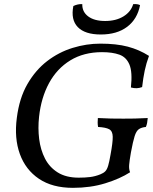

<svg xmlns="http://www.w3.org/2000/svg" viewBox="-20 -895 737 924"><path d="M463 -685Q540 -685 595 -670.5Q650 -656 697 -626Q684 -591 676.5 -555.5Q669 -520 664 -476Q651 -471 638 -470.5Q625 -470 610 -474Q618 -548 603 -584Q588 -620 554.5 -632Q521 -644 471 -644Q383 -644 318.5 -604.5Q254 -565 216 -495Q178 -425 168 -333Q162 -278 168.5 -226Q175 -174 196.5 -132Q218 -90 258 -65Q298 -40 359 -40Q389 -40 413.5 -43Q438 -46 463 -56Q478 -62 486.5 -70.5Q495 -79 500.5 -97.5Q506 -116 512 -151Q523 -210 522.5 -237Q522 -264 505.5 -273Q489 -282 452 -284Q450 -295 450 -306Q450 -317 451 -327Q484 -325 513.5 -324.5Q543 -324 574 -324Q605 -324 629 -324.5Q653 -325 691 -327Q690 -314 688 -303.5Q686 -293 682 -284Q661 -282 648.5 -273.5Q636 -265 628 -240Q620 -215 610 -161Q603 -121 601.5 -101Q600 -81 606 -66Q558 -35 487 -13Q416 9 331 9Q232 9 167.5 -34.5Q103 -78 75.5 -154Q48 -230 61 -328Q73 -423 112 -490.5Q151 -558 207 -601Q263 -644 329.5 -664.5Q396 -685 463 -685ZM465 -729Q389 -729 354.5 -764.5Q320 -800 333 -866Q343 -871 354.5 -873.5Q366 -876 376 -875Q375 -838 404.5 -816Q434 -794 486 -794Q538 -794 574 -816Q610 -838 621 -875Q632 -876 641 -874.5Q650 -873 654 -870Q641 -803 592 -766Q543 -729 465 -729Z"/></svg>

Font: Vollkorn
Style: Italic
Weight: 400
Italic angle: -11°
Designer: Friedrich Althausen
Foundry: Friedrich Althausen
Version: Version 5.001